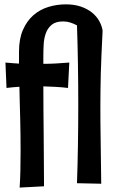

<svg xmlns="http://www.w3.org/2000/svg" viewBox="-20 -828 523 878"><path d="M296.9 -542 291 -425.8Q263.2 -429.2 234.9 -430.7Q206.5 -432.1 178.2 -433.1Q178.2 -377 178.7 -321.3Q179.2 -265.6 179.7 -214.8Q180.2 -164.1 180.4 -120.4Q180.7 -76.7 180.9 -44.7Q181.2 -12.7 181.2 5.6Q181.2 23.9 181.2 23.9L69.8 29.8Q72.3 -5.4 73.2 -48.6Q74.2 -91.8 74.2 -140.1Q74.2 -175.8 73.7 -213.1Q73.2 -250.5 72.3 -287.8Q71.3 -325.2 70.3 -361.3Q69.3 -397.5 68.8 -431.2Q53.7 -430.2 39.3 -429Q24.9 -427.7 9.8 -425.8L4.9 -542Q20 -540.5 35.6 -539.3Q51.3 -538.1 66.9 -537.1V-591.8Q66.9 -649.9 84.7 -690.9Q102.5 -731.9 132.3 -758.1Q162.1 -784.2 200.7 -796.1Q239.3 -808.1 280.8 -808.1Q319.8 -808.1 349.6 -797.9Q379.4 -787.6 400.4 -770.8Q421.4 -753.9 433.6 -732.2Q445.8 -710.4 449.2 -688Q446.3 -627.9 444.1 -579.6Q441.9 -531.2 440.9 -490.5Q439.9 -449.7 439.5 -414.6Q439 -379.4 439 -345.2Q439 -309.6 439.2 -272.9Q439.5 -236.3 440.2 -194.3Q440.9 -152.3 441.4 -101.8Q441.9 -51.3 442.9 12.2L332 9.8Q335 -73.2 336.4 -164.6Q337.9 -255.9 337.9 -351.1Q337.9 -443.8 336.4 -535.4Q335 -627 332 -711.9Q317.9 -719.7 301.8 -724.9Q285.6 -730 269 -730Q234.9 -730 216.6 -714.8Q198.2 -699.7 189.7 -676.3Q181.2 -652.8 179.7 -625Q178.2 -597.2 178.2 -571.8V-536.1Q207.5 -536.1 237.1 -537.8Q266.6 -539.6 296.9 -542Z"/></svg>

Font: Rum Raisin
Style: Regular
Weight: 400
Designer: Astigmatic (AOETI)
Foundry: Astigmatic (AOETI)
Version: Version 1.000